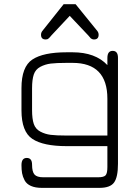

<svg xmlns="http://www.w3.org/2000/svg" viewBox="-20 -701 669 921"><path d="M545.9 85Q545.9 148.4 527.3 174.3Q508.8 200.2 457 200.2H180.7Q149.4 200.2 128.4 190.9Q107.4 181.6 98.1 164.1Q88.9 146.5 85.9 129.9Q83 113.3 83 90.8Q83 56.6 108.4 56.6Q133.8 56.6 133.8 88.9Q133.8 123 145.5 136.2Q157.2 149.4 187.5 149.4H450.2Q478.5 149.4 486.8 139.6Q495.1 129.9 495.1 100.6V0H299.8Q187.5 0 135.3 -34.7Q83 -69.3 83 -171.9V-278.3Q83 -380.9 135.3 -415.5Q187.5 -450.2 299.8 -450.2H328.1Q437.5 -450.2 495.1 -388.7V-422.9Q495.1 -457 520.5 -457Q545.9 -457 545.9 -423.8ZM495.1 -50.8V-227.5Q495.1 -399.4 328.1 -399.4H299.8Q250 -399.4 223.1 -396Q196.3 -392.6 173.3 -380.4Q150.4 -368.2 142.1 -343.8Q133.8 -319.3 133.8 -277.3V-172.9Q133.8 -130.9 142.1 -106.4Q150.4 -82 173.3 -69.8Q196.3 -57.6 223.1 -54.2Q250 -50.8 299.8 -50.8ZM182.6 -551.8 285.2 -680.7H342.8L447.3 -551.8Q453.1 -543.9 453.1 -534.2Q453.1 -511.7 430.7 -511.7Q425.8 -511.7 421.4 -513.7Q417 -515.6 415.5 -517.1Q414.1 -518.6 409.2 -524.4Q404.3 -530.3 403.3 -531.2L314.5 -625L226.6 -531.2Q224.6 -529.3 221.7 -525.4Q218.8 -521.5 216.8 -520Q214.8 -518.6 212.4 -516.1Q210 -513.7 206.5 -512.7Q203.1 -511.7 199.2 -511.7Q176.8 -511.7 176.8 -534.2Q176.8 -543.9 182.6 -551.8Z"/></svg>

Font: Jura
Style: Book
Weight: 400
Version: Version 2.3